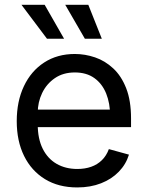

<svg xmlns="http://www.w3.org/2000/svg" viewBox="-20 -781 623 812"><path d="M306.6 11.7Q227.5 11.7 170.2 -23.4Q112.8 -58.6 81.8 -121.6Q50.8 -184.6 50.8 -268.6Q50.8 -352.5 81.1 -416.5Q111.3 -480.5 166.7 -516.6Q222.2 -552.7 296.4 -552.7Q339.8 -552.7 382.1 -538.3Q424.3 -523.9 458.7 -491.9Q493.2 -460 513.7 -407.7Q534.2 -355.5 534.2 -279.8V-243.2H110.4V-317.4H486.8L445.8 -290Q445.8 -343.8 429 -385.5Q412.1 -427.2 378.9 -450.9Q345.7 -474.6 296.4 -474.6Q247.1 -474.6 211.9 -450.4Q176.8 -426.3 158.2 -387.5Q139.6 -348.6 139.6 -304.2V-254.9Q139.6 -194.3 160.6 -152.1Q181.6 -109.9 219.5 -88.1Q257.3 -66.4 307.1 -66.4Q339.4 -66.4 365.7 -75.7Q392.1 -85 411.1 -103.8Q430.2 -122.6 440.4 -150.4L525.4 -127Q512.7 -85.9 482.4 -54.7Q452.1 -23.4 407.5 -5.9Q362.8 11.7 306.6 11.7ZM338.9 -617.2 255.9 -760.7H353.5L410.6 -617.2ZM178.7 -617.2 70.8 -760.7H168.9L251 -617.2Z"/></svg>

Font: Adwaita Sans
Style: Regular
Weight: 400
Designer: Rasmus Andersson
Foundry: rsms
Version: Version 4.001;git-9221beed3